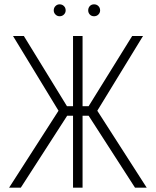

<svg xmlns="http://www.w3.org/2000/svg" viewBox="-20 -866 721 886"><path d="M255 -846Q244 -846 236 -838Q228 -830 228 -818Q228 -807 236 -799Q244 -791 255 -791Q267 -791 275 -799Q283 -807 283 -818Q283 -830 275 -838Q267 -846 255 -846ZM414 -846Q402 -846 394.5 -838Q387 -830 387 -818Q387 -807 394.5 -799Q402 -791 414 -791Q426 -791 434 -799Q442 -807 442 -818Q442 -830 434 -838Q426 -846 414 -846ZM603 0H657L429 -355L640 -700H590L389 -376H361V-700H317V-376H289L90 -700H40L250 -355L22 0H76L290 -332H317V0H361V-332H389Z"/></svg>

Font: Advent Pro Light
Style: Regular
Weight: 300
Version: Version 3.000